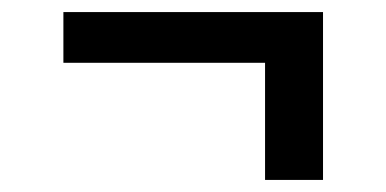

<svg xmlns="http://www.w3.org/2000/svg" viewBox="-20 -402 640 318"><path d="M419 -104V-298H85V-382H515V-104Z"/></svg>

Font: Iosevka Aile Medium
Style: Regular
Weight: 500
Designer: Belleve Invis
Foundry: Belleve Invis
Version: Version 27.3.5; ttfautohint (v1.8.4)